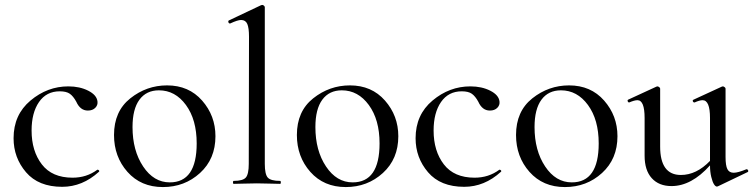

<svg xmlns="http://www.w3.org/2000/svg" viewBox="-20 -745 3052 778"><path d="M232 12Q136 12 85.5 -47Q35 -106 35 -185Q35 -280 103.5 -337.5Q172 -395 257 -395Q303 -395 337.5 -377.5Q372 -360 375 -334Q377 -319 366 -308Q355 -297 336 -297Q305 -297 289 -333Q277 -355 263 -365Q249 -375 222 -375Q168 -375 138 -331.5Q108 -288 108 -216Q108 -133 149.5 -79Q191 -25 274 -25Q331 -25 374 -57Q376 -58 378.5 -56.5Q381 -55 382 -53Q383 -51 381 -49Q314 12 232 12Z M640 13Q551 13 496.5 -48.5Q442 -110 442 -198Q442 -294 508 -346.5Q574 -399 657 -399Q745 -399 799 -337.5Q853 -276 853 -193Q853 -101 790.5 -44Q728 13 640 13ZM668 -6Q777 -6 777 -164Q777 -260 733.5 -319.5Q690 -379 624 -379Q573 -379 545 -341Q517 -303 517 -230Q517 -135 560 -70.5Q603 -6 668 -6Z M927 0Q924 0 924 -6Q924 -12 927 -12Q964 -12 976 -25.5Q988 -39 988 -81L989 -596Q989 -632 982 -648Q975 -664 957 -664Q943 -664 913 -650Q910 -649 907.5 -651.5Q905 -654 905 -657.5Q905 -661 907 -662L1038 -724Q1041 -725 1043 -725Q1046 -725 1049.5 -722Q1053 -719 1053 -716V-81Q1053 -39 1065 -25.5Q1077 -12 1115 -12Q1118 -12 1118 -6Q1118 0 1115 0Q1104 0 1072 -1Q1040 -2 1021 -2Q1002 -2 970 -1Q938 0 927 0Z M1381 13Q1292 13 1237.5 -48.5Q1183 -110 1183 -198Q1183 -294 1249 -346.5Q1315 -399 1398 -399Q1486 -399 1540 -337.5Q1594 -276 1594 -193Q1594 -101 1531.5 -44Q1469 13 1381 13ZM1409 -6Q1518 -6 1518 -164Q1518 -260 1474.5 -319.5Q1431 -379 1365 -379Q1314 -379 1286 -341Q1258 -303 1258 -230Q1258 -135 1301 -70.5Q1344 -6 1409 -6Z M1861 12Q1765 12 1714.5 -47Q1664 -106 1664 -185Q1664 -280 1732.5 -337.5Q1801 -395 1886 -395Q1932 -395 1966.5 -377.5Q2001 -360 2004 -334Q2006 -319 1995 -308Q1984 -297 1965 -297Q1934 -297 1918 -333Q1906 -355 1892 -365Q1878 -375 1851 -375Q1797 -375 1767 -331.5Q1737 -288 1737 -216Q1737 -133 1778.5 -79Q1820 -25 1903 -25Q1960 -25 2003 -57Q2005 -58 2007.5 -56.5Q2010 -55 2011 -53Q2012 -51 2010 -49Q1943 12 1861 12Z M2269 13Q2180 13 2125.5 -48.5Q2071 -110 2071 -198Q2071 -294 2137 -346.5Q2203 -399 2286 -399Q2374 -399 2428 -337.5Q2482 -276 2482 -193Q2482 -101 2419.5 -44Q2357 13 2269 13ZM2297 -6Q2406 -6 2406 -164Q2406 -260 2362.5 -319.5Q2319 -379 2253 -379Q2202 -379 2174 -341Q2146 -303 2146 -230Q2146 -135 2189 -70.5Q2232 -6 2297 -6Z M3004 -59Q3007 -60 3009.5 -57.5Q3012 -55 3012 -52Q3012 -49 3010 -48L2889 10Q2887 11 2885 11Q2879 11 2873 1.5Q2867 -8 2862 -28.5Q2857 -49 2857 -75Q2782 9 2701 9Q2650 9 2621 -23Q2592 -55 2592 -114V-267Q2592 -339 2563 -339Q2551 -339 2530 -330Q2528 -329 2525.5 -331.5Q2523 -334 2523 -337Q2523 -340 2525 -341L2640 -394L2644 -395Q2647 -395 2651 -392Q2655 -389 2655 -386V-151Q2655 -36 2739 -36Q2802 -36 2857 -93V-267Q2857 -339 2827 -339Q2815 -339 2795 -330Q2792 -329 2789.5 -331.5Q2787 -334 2787 -337Q2787 -340 2790 -341L2905 -394Q2907 -395 2909 -395Q2912 -395 2916 -392Q2920 -389 2920 -386V-109Q2920 -74 2927.5 -59.5Q2935 -45 2953 -45Q2970 -45 3004 -59Z"/></svg>

Font: Cormorant Garamond Book
Style: Regular
Weight: 500
Designer: Christian Thalmann (Catharsis Fonts)
Version: Version 1.000;PS 002.000;hotconv 1.0.88;makeotf.lib2.5.64775